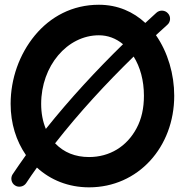

<svg xmlns="http://www.w3.org/2000/svg" viewBox="-20 -743 769 820"><path d="M43.9 48.8C59.1 59.1 81.5 54.7 91.8 39.1C106.4 17.1 121.6 -5.4 137.7 -27.3C195.8 25.9 272.5 57.1 360.4 57.1C569.8 57.1 724.1 -114.3 724.1 -334C724.1 -425.3 697.3 -519 646 -592.8C662.1 -607.4 678.2 -622.1 694.8 -637.2C709 -649.4 710.4 -672.4 697.3 -686C685.1 -700.2 662.1 -701.7 647.9 -688.5C631.8 -673.8 616.2 -659.2 600.6 -645C549.8 -692.4 482.9 -722.7 402.3 -722.7C289.1 -722.7 195.3 -671.9 128.9 -591.8C62.5 -511.2 25.4 -406.7 25.4 -299.3C25.4 -215.3 49.3 -140.6 90.8 -80.6C71.3 -53.2 52.2 -25.9 34.2 1C23.9 16.1 27.8 38.6 43.9 48.8ZM155.8 -299.3C155.8 -461.4 267.1 -592.3 402.3 -592.3C439.9 -592.3 474.6 -579.6 505.4 -554.2C391.6 -442.9 278.8 -321.3 175.8 -192.4C162.6 -224.1 155.8 -259.8 155.8 -299.3ZM360.4 -72.3C301.3 -72.3 252.9 -91.8 215.3 -130.9C318.8 -263.2 434.1 -387.7 550.8 -501.5C578.6 -457 594.7 -399.9 594.7 -334C594.7 -280.8 584.5 -234.9 563.5 -195.8C522 -117.2 448.2 -72.3 360.4 -72.3Z"/></svg>

Font: Mikhak
Style: Bold
Weight: 700
Designer: Amin Abedi
Version: Version 3.2